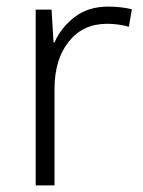

<svg xmlns="http://www.w3.org/2000/svg" viewBox="-20 -561 434 581"><path d="M307 -541Q346 -541 379 -533L370 -480Q338 -489 304 -489Q231 -489 188 -435Q145 -381 145 -292V0H88V-532H136L142 -433H145Q165 -478 206 -509.5Q247 -541 307 -541Z"/></svg>

Font: Noto Sans Gurmukhi UI Light
Style: Regular
Weight: 300
Designer: Jelle Bosma - Monotype Design Team
Foundry: Monotype Imaging Inc.
Version: Version 2.004; ttfautohint (v1.8.4.7-5d5b)